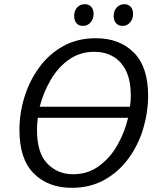

<svg xmlns="http://www.w3.org/2000/svg" viewBox="-20 -890 775 919"><path d="M323 9Q211 9 142 -59.5Q73 -128 73 -268Q73 -348 97 -425.5Q121 -503 167.5 -567Q214 -631 282 -669Q350 -707 439 -707Q552 -707 620.5 -638.5Q689 -570 689 -431Q689 -354 666 -276Q643 -198 596.5 -133.5Q550 -69 481.5 -30Q413 9 323 9ZM432 -642Q362 -642 309.5 -604.5Q257 -567 222 -506.5Q187 -446 170 -379H602Q606 -406 606 -431Q606 -505 583 -551.5Q560 -598 520.5 -620Q481 -642 432 -642ZM330 -56Q400 -56 453.5 -95Q507 -134 542 -195.5Q577 -257 593 -326H161Q157 -296 157 -268Q157 -158 206.5 -107Q256 -56 330 -56ZM377 -766Q357 -766 346 -779Q335 -792 335 -814Q335 -838 349 -854Q363 -870 386 -870Q405 -870 416.5 -857.5Q428 -845 428 -823Q428 -799 413.5 -782.5Q399 -766 377 -766ZM566 -766Q547 -766 535.5 -779Q524 -792 524 -814Q524 -838 538.5 -854Q553 -870 575 -870Q594 -870 605.5 -857.5Q617 -845 617 -823Q617 -799 602.5 -782.5Q588 -766 566 -766Z"/></svg>

Font: Bitter
Style: Italic
Weight: 400
Italic angle: -9°
Designer: Sol Matas, and Bitter project Authors
Foundry: Sol Matas
Version: Version 2.001